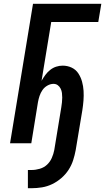

<svg xmlns="http://www.w3.org/2000/svg" viewBox="-20 -755 554 1012"><path d="M127 237V141H147Q168 141 190 134.5Q212 128 228 113Q244 98 253 77.5Q262 57 266 36L303 -189Q305 -202 306.5 -215Q308 -228 308 -240.5Q308 -253 306.5 -265Q305 -277 299.5 -288Q294 -299 284.5 -306Q275 -313 262 -313Q246 -313 230 -304Q214 -295 204 -280.5Q194 -266 188.5 -249.5Q183 -233 180 -216L145 0H33L154 -735H514L498 -639H250L199 -329Q208 -345 219 -360Q230 -375 244.5 -386.5Q259 -398 276 -403.5Q293 -409 310 -409Q336 -409 358 -398.5Q380 -388 393 -368Q406 -348 412.5 -324.5Q419 -301 420.5 -276Q422 -251 420 -225Q418 -199 414 -174L379 36Q374 63 365.5 89.5Q357 116 341.5 140Q326 164 303.5 183.5Q281 203 255 215.5Q229 228 201.5 232.5Q174 237 147 237Z"/></svg>

Font: Iosevka
Style: Bold Italic
Weight: 700
Italic angle: -9°
Monospace: yes
Designer: Belleve Invis
Foundry: Belleve Invis
Version: Version 32.5.0; ttfautohint (v1.8.4)